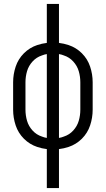

<svg xmlns="http://www.w3.org/2000/svg" viewBox="-20 -755 540 980"><path d="M219 205V6Q194 3 170 -5Q131 -18 102 -47Q73 -76 60 -115Q47 -154 47 -195V-335Q47 -376 60 -415Q73 -454 102 -483Q131 -512 170 -525Q194 -533 219 -536V-735H281V-536Q306 -533 330 -525Q369 -512 398 -483Q427 -454 440 -415Q453 -376 453 -335V-195Q453 -154 440 -115Q427 -76 398 -47Q369 -18 330 -5Q306 3 281 6V205ZM219 -51V-479Q206 -477 194 -472Q166 -463 146 -441Q126 -419 118 -391.5Q110 -364 110 -335V-195Q110 -166 118 -138.5Q126 -111 146 -89Q166 -67 194 -58Q206 -53 219 -51ZM281 -51Q294 -53 306 -58Q334 -67 354 -89Q374 -111 382 -138.5Q390 -166 390 -195V-335Q390 -364 382 -391.5Q374 -419 354 -441Q334 -463 306 -472Q294 -477 281 -479Z"/></svg>

Font: Iosevka SS01 Light
Style: Regular
Weight: 300
Monospace: yes
Designer: Belleve Invis
Foundry: Belleve Invis
Version: 2.3.3; ttfautohint (v1.8.3)